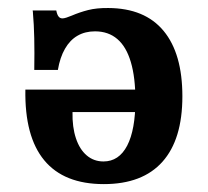

<svg xmlns="http://www.w3.org/2000/svg" viewBox="-20 -448 518 479"><path d="M43.3 -224.5H355L356.3 -168.4H160.9Q160.1 -130.9 169.4 -103.1Q178.6 -75.3 196.4 -60.2Q214.1 -45.2 238.1 -45.2Q276.7 -45.2 297.3 -84.7Q317.8 -124.2 317.8 -198.3Q317.8 -254.8 306.4 -293.2Q295.1 -331.5 272.7 -350.6Q250.3 -369.8 217 -369.8Q192.2 -369.8 173.4 -358.9Q154.6 -348.1 142.2 -326.5Q129.7 -305 124.4 -273.5H65.5Q67 -362.4 62.3 -413.8Q62.3 -417.9 61.5 -421.9H120.4Q122.4 -411.4 126.1 -406.8Q129.7 -402.1 135.8 -402.1Q139.5 -402.1 145.8 -404.1Q152 -406.1 158.9 -409Q178.7 -417.5 199.8 -422.9Q220.9 -428.3 250.1 -428Q341.2 -427.6 388.1 -371Q435 -314.4 435 -207.7Q435 -100.2 385.3 -44.5Q335.6 11.3 239 11.3Q139.6 11.3 90.4 -48.1Q41.3 -107.4 43.3 -224.5Z"/></svg>

Font: Playfair Micro SmCond SmLight
Style: Regular
Weight: 360
Width: 4
Designer: Claus Eggers Sørensen
Foundry: Claus Eggers Sørensen
Version: Version 2.100;Glyphs 3.2 (3219)